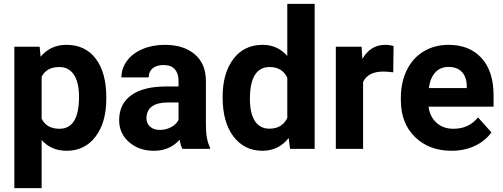

<svg xmlns="http://www.w3.org/2000/svg" viewBox="-20 -770 2599 993"><path d="M529.8 -259.3Q529.8 -137.2 474.4 -63.7Q418.9 9.8 324.7 9.8Q244.6 9.8 195.3 -45.9V203.1H54.2V-528.3H185.1L189.9 -476.6Q241.2 -538.1 323.7 -538.1Q421.4 -538.1 475.6 -465.8Q529.8 -393.6 529.8 -266.6ZM388.7 -269.5Q388.7 -343.3 362.5 -383.3Q336.4 -423.3 286.6 -423.3Q220.2 -423.3 195.3 -372.6V-156.2Q221.2 -104 287.6 -104Q388.7 -104 388.7 -269.5Z M923.3 0Q913.6 -19 909.2 -47.4Q857.9 9.8 775.9 9.8Q698.2 9.8 647.2 -35.2Q596.2 -80.1 596.2 -148.4Q596.2 -232.4 658.4 -277.3Q720.7 -322.3 838.4 -322.8H903.3V-353Q903.3 -389.6 884.5 -411.6Q865.7 -433.6 825.2 -433.6Q789.6 -433.6 769.3 -416.5Q749 -399.4 749 -369.6H607.9Q607.9 -415.5 636.2 -454.6Q664.6 -493.7 716.3 -515.9Q768.1 -538.1 832.5 -538.1Q930.2 -538.1 987.5 -489Q1044.9 -439.9 1044.9 -351.1V-122.1Q1045.4 -46.9 1065.9 -8.3V0ZM806.6 -98.1Q837.9 -98.1 864.3 -112.1Q890.6 -126 903.3 -149.4V-240.2H850.6Q744.6 -240.2 737.8 -167L737.3 -158.7Q737.3 -132.3 755.9 -115.2Q774.4 -98.1 806.6 -98.1Z M1131.3 -268.1Q1131.3 -391.6 1186.8 -464.8Q1242.2 -538.1 1338.4 -538.1Q1415.5 -538.1 1465.8 -480.5V-750H1607.4V0H1480L1473.1 -56.2Q1420.4 9.8 1337.4 9.8Q1244.1 9.8 1187.7 -63.7Q1131.3 -137.2 1131.3 -268.1ZM1272.5 -257.8Q1272.5 -183.6 1298.3 -144Q1324.2 -104.5 1373.5 -104.5Q1439 -104.5 1465.8 -159.7V-368.2Q1439.5 -423.3 1374.5 -423.3Q1272.5 -423.3 1272.5 -257.8Z M2013.7 -396Q1984.9 -399.9 1962.9 -399.9Q1882.8 -399.9 1857.9 -345.7V0H1716.8V-528.3H1850.1L1854 -465.3Q1896.5 -538.1 1971.7 -538.1Q1995.1 -538.1 2015.6 -531.7Z M2315.4 9.8Q2199.2 9.8 2126.2 -61.5Q2053.2 -132.8 2053.2 -251.5V-265.1Q2053.2 -344.7 2084 -407.5Q2114.7 -470.2 2171.1 -504.2Q2227.5 -538.1 2299.8 -538.1Q2408.2 -538.1 2470.5 -469.7Q2532.7 -401.4 2532.7 -275.9V-218.3H2196.3Q2203.1 -166.5 2237.5 -135.3Q2272 -104 2324.7 -104Q2406.2 -104 2452.1 -163.1L2521.5 -85.4Q2489.7 -40.5 2435.5 -15.4Q2381.3 9.8 2315.4 9.8ZM2299.3 -423.8Q2257.3 -423.8 2231.2 -395.5Q2205.1 -367.2 2197.8 -314.5H2394V-325.7Q2393.1 -372.6 2368.7 -398.2Q2344.2 -423.8 2299.3 -423.8Z"/></svg>

Font: RobotoInd
Style: Bold
Weight: 700
Designer: Google
Version: Version 2.001150; 2014